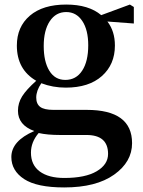

<svg xmlns="http://www.w3.org/2000/svg" viewBox="-20 -571 633 851"><path d="M269.5 -216.8Q317.4 -216.8 344.2 -257.8Q371.1 -298.8 371.1 -370.1Q371.1 -438.5 344.7 -478Q318.4 -517.6 273.4 -517.6Q227.5 -517.6 200.7 -477.1Q173.8 -436.5 173.8 -367.2Q173.8 -297.9 198.7 -257.3Q223.6 -216.8 269.5 -216.8ZM363.3 27.3H247.1Q189.5 27.3 151.4 18.6Q117.2 58.6 117.2 105.5Q117.2 160.2 156.2 189Q195.3 217.8 264.6 217.8Q358.4 217.8 408.7 188Q459 158.2 459 111.3Q459 27.3 363.3 27.3ZM573.2 -540V-466.8L456.1 -475.6Q489.3 -432.6 489.3 -369.1Q489.3 -285.2 431.6 -233.9Q374 -182.6 271.5 -182.6Q213.9 -182.6 163.1 -202.1Q140.6 -168.9 140.6 -138.7Q140.6 -110.4 158.2 -97.2Q175.8 -84 216.8 -84H364.3Q565.4 -84 565.4 63.5Q565.4 146.5 485.8 203.1Q406.2 259.8 264.6 259.8Q143.6 259.8 86.9 222.7Q30.3 185.5 30.3 125Q30.3 53.7 131.8 9.8Q59.6 -16.6 59.6 -80.1Q59.6 -114.3 78.1 -144Q96.7 -173.8 140.6 -212.9Q54.7 -262.7 54.7 -369.1Q54.7 -452.1 112.3 -501.5Q169.9 -550.8 273.4 -550.8Q373 -550.8 428.7 -503.9L555.7 -550.8Z"/></svg>

Font: GenRyuMin TW TTF Bold
Style: Regular
Weight: 700
Version: Version 1.300